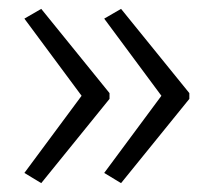

<svg xmlns="http://www.w3.org/2000/svg" viewBox="-20 -488 481 433"><path d="M407 -265V-278L253 -468L215 -446L344 -272L215 -98L253 -75ZM227 -265V-278L73 -468L35 -446L164 -272L35 -98L73 -75Z"/></svg>

Font: Noto Sans Devanagari SemiCondensed Light
Style: Regular
Weight: 300
Width: 4
Designer: Jelle Bosma - Monotype Design Team
Foundry: Monotype Imaging Inc.
Version: Version 2.004